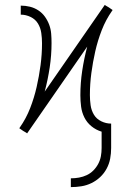

<svg xmlns="http://www.w3.org/2000/svg" viewBox="-20 -543 540 786"><path d="M270 223V187Q287 187 303.5 184Q320 181 335 174Q350 167 362 155Q374 143 382 128Q390 113 393 96.5Q396 80 396 63V-4Q373 -11 354.5 -26Q336 -41 325.5 -62Q315 -83 312 -106.5Q309 -130 309 -153Q309 -203 316.5 -253Q324 -303 337 -352L91 3L87 0L75 -7L59 -18L61 -21Q87 -58 103.5 -100.5Q120 -143 130 -187Q140 -231 146 -276Q152 -321 152 -366Q152 -387 149 -408Q146 -429 135.5 -446.5Q125 -464 105.5 -473.5Q86 -483 65 -483V-520Q84 -520 102.5 -515.5Q121 -511 137 -500.5Q153 -490 164 -474.5Q175 -459 181.5 -441.5Q188 -424 189.5 -405Q191 -386 191 -367Q191 -317 183.5 -267Q176 -217 163 -168L409 -523L413 -520L425 -513L441 -502L439 -499Q413 -462 396.5 -419.5Q380 -377 370 -333Q360 -289 354 -244Q348 -199 348 -154Q348 -133 351 -112Q354 -91 364.5 -73.5Q375 -56 394.5 -46.5Q414 -37 435 -37V63Q435 85 431 106.5Q427 128 416.5 147.5Q406 167 390 182Q374 197 354.5 206.5Q335 216 313.5 219.5Q292 223 270 223Z"/></svg>

Font: Iosevka Term Curly Extralight
Style: Regular
Weight: 200
Designer: Belleve Invis
Foundry: Belleve Invis
Version: Version 32.3.0